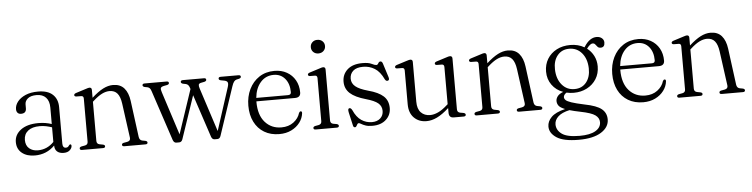

<svg xmlns="http://www.w3.org/2000/svg" viewBox="-51 -918 5558 1420"><g transform="rotate(-5 2728.5 -207.5)"><path d="M46.5 -100Q46.5 -155 94 -190.5Q141.5 -226 225 -226Q252.5 -226 277.2 -221.8Q302 -217.5 323 -210.5V-332.5Q323 -381.5 298.5 -407.5Q274 -433.5 229.5 -433.5Q185.5 -433.5 164 -415.2Q142.5 -397 142.5 -372.5V-343Q142.5 -305.5 103.5 -305.5Q87 -305.5 78 -315.5Q69 -325.5 69 -342.5Q69 -372 89.8 -398.5Q110.5 -425 149.2 -441.8Q188 -458.5 242.5 -458.5Q314.5 -458.5 351.2 -424Q388 -389.5 388 -330.5V-59.5Q388 -27 412 -27Q421.5 -27 427 -31.2Q432.5 -35.5 436 -41.5Q441 -48.5 445.5 -48.5Q454.5 -48.5 454.5 -37Q454.5 -20.5 438.2 -5.2Q422 10 392.5 10Q361.5 10 344 -5.5Q326.5 -21 326.5 -50.5Q266.5 10.5 178.5 10.5Q119.5 10.5 83 -19Q46.5 -48.5 46.5 -100ZM114.5 -110Q114.5 -69 139.8 -47.2Q165 -25.5 204 -25.5Q273 -25.5 323 -77.5V-186Q302.5 -193 280 -197.8Q257.5 -202.5 232 -202.5Q176.5 -202.5 145.5 -177.8Q114.5 -153 114.5 -110Z M640.5 -435.5V-377.5Q687 -419.5 724.8 -439Q762.5 -458.5 799 -458.5Q852.5 -458.5 882 -424.5Q911.5 -390.5 919.5 -329L955 -59.5Q958.5 -35 978.5 -30.5L1002.5 -26Q1016.5 -22 1016.5 -12.5Q1016.5 0 1000.5 0H843Q827 0 827 -12.5Q827 -22 840.5 -25.5L868 -30.5Q893 -35.5 890 -59L855 -315Q848 -366.5 827.5 -391.2Q807 -416 769 -416Q742.5 -416 713.5 -401.8Q684.5 -387.5 649.5 -356L640.5 -348V-57.5Q640.5 -35 661.5 -30.5L687.5 -25.5Q701.5 -22 701.5 -12.5Q701.5 0 685.5 0H529Q513 0 513 -12.5Q513 -22 527 -26L554.5 -31Q575.5 -35.5 575.5 -57V-377.5Q575.5 -395.5 560 -397L520 -397.5Q507 -399.5 507 -409Q507 -418.5 522 -423.5L594.5 -446.5Q616 -454 623.5 -454Q640.5 -454 640.5 -435.5Z M1250 7H1229Q1211.5 7 1203.5 -15L1080 -387.5Q1075 -403.5 1068.5 -410.2Q1062 -417 1052 -419.5L1030.5 -423.5Q1016.5 -428 1016.5 -437Q1016.5 -449.5 1032.5 -449.5H1197Q1212.5 -449.5 1212.5 -437Q1212.5 -427 1197.5 -423.5L1174.5 -419Q1152.5 -414.5 1149.8 -404.5Q1147 -394.5 1154.5 -372.5L1258 -52L1367.5 -379L1363 -392.5Q1355.5 -414 1337 -418.5L1315 -423Q1300.5 -427.5 1300.5 -437Q1300.5 -449.5 1317 -449.5H1474Q1489.5 -449.5 1489.5 -437Q1489.5 -427 1474.5 -423L1449.5 -418Q1433.5 -414.5 1431.5 -404.8Q1429.5 -395 1435.5 -377L1541 -52L1643.5 -369Q1651 -392.5 1646.5 -403.8Q1642 -415 1621.5 -419L1597 -423.5Q1581.5 -427 1581.5 -437Q1581.5 -449.5 1597.5 -449.5H1730Q1746.5 -449.5 1746.5 -437Q1746.5 -427.5 1731.5 -423L1713 -419Q1702 -416 1694 -405.8Q1686 -395.5 1678.5 -373L1558 -13Q1551 7 1533.5 7H1513Q1495.5 7 1488 -14.5L1383 -331.5L1275 -13Q1267.5 7 1250 7Z M2173.5 -283.5Q2173.5 -245.5 2131.5 -245.5H1845.5Q1845 -244 1845 -242Q1845 -143.5 1892 -90.5Q1939 -37.5 2013.5 -37.5Q2067 -37.5 2103.8 -65.2Q2140.5 -93 2152 -133Q2157.5 -143.5 2165 -143.5Q2175 -143.5 2174.5 -130Q2170.5 -92 2146.5 -60Q2122.5 -28 2083.5 -8.8Q2044.5 10.5 1994 10.5Q1929.5 10.5 1882 -18Q1834.5 -46.5 1808.8 -98Q1783 -149.5 1783 -218Q1783 -286 1809.5 -340.5Q1836 -395 1884.2 -426.8Q1932.5 -458.5 1997.5 -458.5Q2049 -458.5 2088.8 -436.2Q2128.5 -414 2151 -374.5Q2173.5 -335 2173.5 -283.5ZM1989 -429.5Q1930 -429.5 1891.8 -386.2Q1853.5 -343 1846.5 -271H2082.5Q2105 -271 2105 -291.5Q2105 -353.5 2073.2 -391.5Q2041.5 -429.5 1989 -429.5Z M2333 -558.5Q2310.5 -558.5 2295.8 -572.8Q2281 -587 2281 -609Q2281 -631 2295.8 -645.2Q2310.5 -659.5 2333 -659.5Q2356.5 -659.5 2371.5 -645.2Q2386.5 -631 2386.5 -609Q2386.5 -587.5 2371.5 -573Q2356.5 -558.5 2333 -558.5ZM2375.5 -435.5V-57.5Q2375.5 -35.5 2396.5 -31L2422.5 -26.5Q2437 -22.5 2437 -12.5Q2437 0 2420.5 0H2264Q2248 0 2248 -12.5Q2248 -22 2262 -26L2289.5 -31Q2310.5 -36 2310.5 -57V-377.5Q2310.5 -395.5 2295 -397L2255 -397.5Q2242 -399.5 2242 -409Q2242 -418.5 2257 -423.5L2329.5 -446.5Q2350.5 -454 2358 -454Q2375.5 -454 2375.5 -435.5Z M2683.5 -18Q2722.5 -18 2745.8 -39.2Q2769 -60.5 2769 -94Q2769 -129.5 2742.8 -151.5Q2716.5 -173.5 2654.5 -191Q2574.5 -213.5 2537.2 -247.5Q2500 -281.5 2500 -334Q2500 -388.5 2539.2 -423.8Q2578.5 -459 2651 -459Q2695.5 -459 2718.5 -447.5Q2741.5 -436 2752.5 -436Q2762 -436 2768 -447.8Q2774 -459.5 2784.5 -459.5Q2796 -459.5 2801.5 -443L2834 -340.5Q2841.5 -318 2828.5 -313.5Q2814.5 -308.5 2805.5 -325Q2778 -383.5 2739 -407.5Q2700 -431.5 2653 -431.5Q2603.5 -431.5 2579 -409.2Q2554.5 -387 2554.5 -351.5Q2554.5 -317 2582.8 -293.5Q2611 -270 2676 -252Q2751.5 -232 2787.5 -199Q2823.5 -166 2823.5 -111Q2823.5 -59 2786 -24.8Q2748.5 9.5 2684.5 9.5Q2653.5 9.5 2633.8 2.5Q2614 -4.5 2602.5 -11.8Q2591 -19 2584.5 -19Q2578.5 -19 2574.2 -12Q2570 -5 2566 2Q2562 9 2555.5 9Q2544 9 2541 -5L2518.5 -104Q2512.5 -131 2523.5 -134.5Q2536 -139 2546.5 -118.5Q2570 -65.5 2605.5 -41.8Q2641 -18 2683.5 -18Z M2958 -126.5V-377Q2958 -395.5 2942.5 -397L2902 -397.5Q2889 -399 2889 -409Q2889 -418.5 2904 -423.5L2977 -446.5Q2998 -453.5 3005.5 -453.5Q3023 -453.5 3023 -435V-139.5Q3023 -86 3049 -59.2Q3075 -32.5 3117 -32.5Q3145 -32.5 3176.5 -47Q3208 -61.5 3244 -94L3252.5 -101.5V-377Q3252.5 -395.5 3237 -397L3197 -397.5Q3184 -399 3184 -409Q3184 -418.5 3199 -423.5L3271.5 -446.5Q3281.5 -450 3288.2 -451.8Q3295 -453.5 3300 -453.5Q3317.5 -453.5 3317.5 -435V-57.5Q3317.5 -35.5 3338.5 -31L3364.5 -26.5Q3379 -22.5 3379 -12.5Q3379 0 3362.5 0H3288.5Q3253.5 0 3253.5 -38V-72.5Q3205.5 -29 3165.2 -9.5Q3125 10 3086.5 10Q3030 10 2994 -26Q2958 -62 2958 -126.5Z M3571.5 -435.5V-377.5Q3618 -419.5 3655.8 -439Q3693.5 -458.5 3730 -458.5Q3783.5 -458.5 3813 -424.5Q3842.5 -390.5 3850.5 -329L3886 -59.5Q3889.5 -35 3909.5 -30.5L3933.5 -26Q3947.5 -22 3947.5 -12.5Q3947.5 0 3931.5 0H3774Q3758 0 3758 -12.5Q3758 -22 3771.5 -25.5L3799 -30.5Q3824 -35.5 3821 -59L3786 -315Q3779 -366.5 3758.5 -391.2Q3738 -416 3700 -416Q3673.5 -416 3644.5 -401.8Q3615.5 -387.5 3580.5 -356L3571.5 -348V-57.5Q3571.5 -35 3592.5 -30.5L3618.5 -25.5Q3632.5 -22 3632.5 -12.5Q3632.5 0 3616.5 0H3460Q3444 0 3444 -12.5Q3444 -22 3458 -26L3485.5 -31Q3506.5 -35.5 3506.5 -57V-377.5Q3506.5 -395.5 3491 -397L3451 -397.5Q3438 -399.5 3438 -409Q3438 -418.5 3453 -423.5L3525.5 -446.5Q3547 -454 3554.5 -454Q3571.5 -454 3571.5 -435.5Z M4260.5 -11Q4350.5 6.5 4386.2 36Q4422 65.5 4422 113.5Q4422 171 4363.5 208.2Q4305 245.5 4196.5 245.5Q4083.5 245.5 4032 211.5Q3980.5 177.5 3980.5 128.5Q3980.5 90.5 4011.5 59Q4042.5 27.5 4114.5 10Q4080 -3.5 4068.2 -19.2Q4056.5 -35 4056.5 -54.5Q4056.5 -72 4068.8 -88.8Q4081 -105.5 4111.5 -117.5Q4059.5 -136.5 4029 -179Q3998.5 -221.5 3998.5 -277.5Q3998.5 -331 4023.5 -371.8Q4048.5 -412.5 4092.5 -435.5Q4136.5 -458.5 4193.5 -458.5Q4252 -458.5 4297.5 -432L4300.5 -436.5Q4341 -500.5 4392.5 -500.5Q4416 -500.5 4431.5 -487.8Q4447 -475 4447 -455Q4447 -419 4416 -419Q4401.5 -419 4393.5 -428.2Q4385.5 -437.5 4378.5 -446.5Q4371.5 -455.5 4359.5 -455.5Q4341 -455.5 4315.5 -420.5Q4347 -396.5 4364.8 -361.2Q4382.5 -326 4382.5 -284Q4382.5 -230.5 4357 -190Q4331.5 -149.5 4287.8 -126.8Q4244 -104 4189.5 -104Q4161 -104 4135.5 -110Q4113.5 -95.5 4113.5 -78Q4113.5 -66 4123.8 -56Q4134 -46 4165.5 -35.2Q4197 -24.5 4260.5 -11ZM4181.5 -431.5Q4127.5 -431 4095.5 -391.2Q4063.5 -351.5 4065.5 -288Q4067.5 -217 4104.5 -173.5Q4141.5 -130 4199 -131Q4253.5 -131.5 4285.2 -171Q4317 -210.5 4315.5 -275Q4313.5 -345.5 4276.8 -388.8Q4240 -432 4181.5 -431.5ZM4034 117Q4034 160 4073.2 188.5Q4112.5 217 4205.5 217Q4282.5 217 4323 193Q4363.5 169 4363.5 129Q4363.5 98 4335 77Q4306.5 56 4225.5 40Q4178 30.5 4146 21Q4089 33.5 4061.5 59.2Q4034 85 4034 117Z M4875 -283.5Q4875 -245.5 4833 -245.5H4547Q4546.5 -244 4546.5 -242Q4546.5 -143.5 4593.5 -90.5Q4640.5 -37.5 4715 -37.5Q4768.5 -37.5 4805.2 -65.2Q4842 -93 4853.5 -133Q4859 -143.5 4866.5 -143.5Q4876.5 -143.5 4876 -130Q4872 -92 4848 -60Q4824 -28 4785 -8.8Q4746 10.5 4695.5 10.5Q4631 10.5 4583.5 -18Q4536 -46.5 4510.2 -98Q4484.5 -149.5 4484.5 -218Q4484.5 -286 4511 -340.5Q4537.5 -395 4585.8 -426.8Q4634 -458.5 4699 -458.5Q4750.5 -458.5 4790.2 -436.2Q4830 -414 4852.5 -374.5Q4875 -335 4875 -283.5ZM4690.5 -429.5Q4631.5 -429.5 4593.2 -386.2Q4555 -343 4548 -271H4784Q4806.5 -271 4806.5 -291.5Q4806.5 -353.5 4774.8 -391.5Q4743 -429.5 4690.5 -429.5Z M5076 -435.5V-377.5Q5122.5 -419.5 5160.2 -439Q5198 -458.5 5234.5 -458.5Q5288 -458.5 5317.5 -424.5Q5347 -390.5 5355 -329L5390.5 -59.5Q5394 -35 5414 -30.5L5438 -26Q5452 -22 5452 -12.5Q5452 0 5436 0H5278.5Q5262.5 0 5262.5 -12.5Q5262.5 -22 5276 -25.5L5303.5 -30.5Q5328.5 -35.5 5325.5 -59L5290.5 -315Q5283.5 -366.5 5263 -391.2Q5242.5 -416 5204.5 -416Q5178 -416 5149 -401.8Q5120 -387.5 5085 -356L5076 -348V-57.5Q5076 -35 5097 -30.5L5123 -25.5Q5137 -22 5137 -12.5Q5137 0 5121 0H4964.5Q4948.5 0 4948.5 -12.5Q4948.5 -22 4962.5 -26L4990 -31Q5011 -35.5 5011 -57V-377.5Q5011 -395.5 4995.5 -397L4955.5 -397.5Q4942.5 -399.5 4942.5 -409Q4942.5 -418.5 4957.5 -423.5L5030 -446.5Q5051.5 -454 5059 -454Q5076 -454 5076 -435.5Z"/></g></svg>

Font: Fraunces 72pt S050 Light
Style: Regular
Weight: 300
Version: Version 1.000; ttfautohint (v1.8.3)